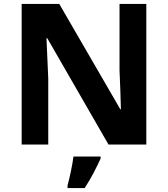

<svg xmlns="http://www.w3.org/2000/svg" viewBox="-20 -734 853 975"><path d="M723 0H531L220 -540H216Q218 -489 220.5 -438Q223 -387 225 -336V0H90V-714H281L591 -179H594Q593 -229 591 -278Q589 -327 587 -376V-714H723ZM491 71Q476 104 456 142.5Q436 181 410 221H323V208Q331 179 340 136Q349 93 353 61H491Z"/></svg>

Font: Noto Sans Thaana
Style: Bold
Weight: 700
Designer: David Williams
Foundry: Google Inc.
Version: Version 3.001; ttfautohint (v1.8.4.7-5d5b)